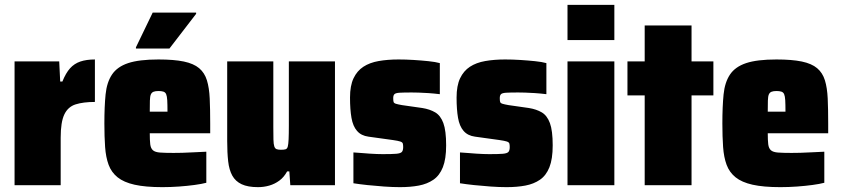

<svg xmlns="http://www.w3.org/2000/svg" viewBox="-20 -763 3463 791"><path d="M40 0V-510H224L228 -427H237Q251 -462 268.5 -481.5Q286 -501 311 -509.5Q336 -518 371 -518V-343Q323 -343 291.5 -333Q260 -323 245 -291.5Q230 -260 230 -196V0Z M649 8Q579 8 534.5 -2Q490 -12 464.5 -32.5Q439 -53 427.5 -84Q416 -115 413 -157.5Q410 -200 410 -254Q410 -324 415 -374Q420 -424 441.5 -456Q463 -488 508 -503Q553 -518 633 -518Q697 -518 737.5 -509.5Q778 -501 800.5 -482Q823 -463 832.5 -432Q842 -401 844 -357Q846 -313 846 -254V-214H597Q597 -185 599 -168.5Q601 -152 610 -144Q619 -136 639.5 -134.5Q660 -133 695 -133Q710 -133 731 -133.5Q752 -134 777.5 -135.5Q803 -137 830 -138V-10Q811 -5 781.5 -1Q752 3 717.5 5.5Q683 8 649 8ZM670 -290V-303Q670 -333 669 -350Q668 -367 664.5 -375Q661 -383 653 -385.5Q645 -388 633 -388Q620 -388 612.5 -385Q605 -382 601.5 -374Q598 -366 597.5 -348.5Q597 -331 597 -303H681ZM540 -563V-568L609 -711H788V-706L678 -563Z M1043 8Q1001 8 975.5 -4Q950 -16 937 -39.5Q924 -63 920 -98.5Q916 -134 916 -182V-510H1106V-240Q1106 -207 1106.5 -188Q1107 -169 1110 -160Q1113 -151 1119.5 -148.5Q1126 -146 1138 -146Q1150 -146 1156.5 -148Q1163 -150 1165.5 -159Q1168 -168 1169 -189Q1170 -210 1170 -247V-510H1360V0H1176L1172 -57H1163Q1150 -33 1131 -19Q1112 -5 1089.5 1.5Q1067 8 1043 8Z M1628 8Q1598 8 1562.5 5.5Q1527 3 1494 -0.5Q1461 -4 1436 -8V-135Q1454 -134 1471 -132.5Q1488 -131 1503.5 -130Q1519 -129 1532.5 -128.5Q1546 -128 1557 -128Q1595 -128 1612.5 -129.5Q1630 -131 1635.5 -137Q1641 -143 1641 -157Q1641 -166 1639.5 -171.5Q1638 -177 1629 -180Q1620 -183 1599 -186L1498 -200Q1468 -204 1451 -223.5Q1434 -243 1428 -277.5Q1422 -312 1422 -361Q1422 -410 1436.5 -440.5Q1451 -471 1477 -488Q1503 -505 1540 -511.5Q1577 -518 1622 -518Q1652 -518 1684 -516Q1716 -514 1745 -511Q1774 -508 1792 -503V-375Q1767 -378 1744.5 -379.5Q1722 -381 1704.5 -381.5Q1687 -382 1676 -382Q1643 -382 1626.5 -381Q1610 -380 1605 -375Q1600 -370 1600 -359Q1600 -348 1601.5 -343Q1603 -338 1611 -335.5Q1619 -333 1636 -330L1720 -318Q1751 -313 1773 -300Q1795 -287 1806.5 -256Q1818 -225 1818 -164Q1818 -108 1804.5 -74Q1791 -40 1765.5 -22.5Q1740 -5 1705.5 1.5Q1671 8 1628 8Z M2067 8Q2037 8 2001.5 5.5Q1966 3 1933 -0.5Q1900 -4 1875 -8V-135Q1893 -134 1910 -132.5Q1927 -131 1942.5 -130Q1958 -129 1971.5 -128.5Q1985 -128 1996 -128Q2034 -128 2051.5 -129.5Q2069 -131 2074.5 -137Q2080 -143 2080 -157Q2080 -166 2078.5 -171.5Q2077 -177 2068 -180Q2059 -183 2038 -186L1937 -200Q1907 -204 1890 -223.5Q1873 -243 1867 -277.5Q1861 -312 1861 -361Q1861 -410 1875.5 -440.5Q1890 -471 1916 -488Q1942 -505 1979 -511.5Q2016 -518 2061 -518Q2091 -518 2123 -516Q2155 -514 2184 -511Q2213 -508 2231 -503V-375Q2206 -378 2183.5 -379.5Q2161 -381 2143.5 -381.5Q2126 -382 2115 -382Q2082 -382 2065.5 -381Q2049 -380 2044 -375Q2039 -370 2039 -359Q2039 -348 2040.5 -343Q2042 -338 2050 -335.5Q2058 -333 2075 -330L2159 -318Q2190 -313 2212 -300Q2234 -287 2245.5 -256Q2257 -225 2257 -164Q2257 -108 2243.5 -74Q2230 -40 2204.5 -22.5Q2179 -5 2144.5 1.5Q2110 8 2067 8Z M2318 -598V-743H2511V-598ZM2318 0V-510H2511V0Z M2636 0V-370H2565V-510H2636V-658H2829V-510H2919V-370H2829V0Z M3195 8Q3125 8 3080.5 -2Q3036 -12 3010.5 -32.5Q2985 -53 2973.5 -84Q2962 -115 2959 -157.5Q2956 -200 2956 -254Q2956 -324 2961 -374Q2966 -424 2987.5 -456Q3009 -488 3054 -503Q3099 -518 3179 -518Q3243 -518 3283.5 -509.5Q3324 -501 3346.5 -482Q3369 -463 3378.5 -432Q3388 -401 3390 -357Q3392 -313 3392 -254V-214H3143Q3143 -185 3145 -168.5Q3147 -152 3156 -144Q3165 -136 3185.5 -134.5Q3206 -133 3241 -133Q3256 -133 3277 -133.5Q3298 -134 3323.5 -135.5Q3349 -137 3376 -138V-10Q3357 -5 3327.5 -1Q3298 3 3263.5 5.5Q3229 8 3195 8ZM3216 -290V-303Q3216 -333 3215 -350Q3214 -367 3210.5 -375Q3207 -383 3199 -385.5Q3191 -388 3179 -388Q3166 -388 3158.5 -385Q3151 -382 3147.5 -374Q3144 -366 3143.5 -348.5Q3143 -331 3143 -303H3227Z"/></svg>

Font: Saira SemiCondensed Black
Style: Regular
Weight: 900
Width: 4
Designer: Hector Gatti with collaboration of the Omnibus-Type team
Foundry: Omnibus-Type
Version: Version 1.101